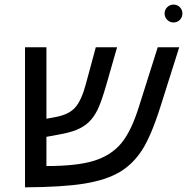

<svg xmlns="http://www.w3.org/2000/svg" viewBox="-20 -803 807 828"><path d="M393.1 -599.1H484.9L439 -439Q416.5 -360.8 400.1 -328.4Q383.8 -295.9 362.1 -275.6Q340.3 -255.4 309.8 -242.9Q279.3 -230.5 231 -222.2L180.2 -212.9V-86.9Q313.5 -86.9 386.7 -110.1Q460 -133.3 503.2 -185.5Q546.4 -237.8 579.1 -342.8L660.2 -599.1H752.9L672.9 -346.2Q631.8 -215.8 591.8 -154.5Q551.8 -93.3 494.1 -59.8Q436.5 -26.4 343.8 -11.2Q251 3.9 87.9 4.9V-599.1H180.2V-291L222.2 -298.8Q277.8 -309.6 304.4 -339.6Q331.1 -369.6 350.1 -439.9ZM689.9 -745.1Q689.9 -760.7 701.2 -772Q712.4 -783.2 728 -783.2Q744.6 -783.2 755.6 -772Q766.6 -760.7 766.6 -745.1Q766.6 -728.5 755.6 -717.3Q744.6 -706.1 728 -706.1Q712.4 -706.1 701.2 -717.3Q689.9 -728.5 689.9 -745.1Z"/></svg>

Font: Liberation Sans
Style: Italic
Weight: 400
Italic angle: -12°
Designer: Steve Matteson
Foundry: Ascender Corporation
Version: Version 2.1.5